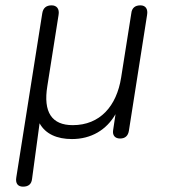

<svg xmlns="http://www.w3.org/2000/svg" viewBox="-20 -512 640 718"><path d="M66 186C86 186 98 177 100 156L128 -51C150 -11 193 8 249 8C321 8 378 -26 412 -85L403 -25C400 -6 410 6 429 6C448 6 459 -4 462 -23L530 -456C534 -479 524 -492 505 -492C485 -492 473 -482 471 -462L433 -222C416 -115 354 -44 252 -44C174 -44 141 -92 157 -190L199 -456C203 -479 192 -492 173 -492C153 -492 141 -482 138 -462L41 151C37 174 47 186 66 186Z"/></svg>

Font: SN Pro Light
Style: Italic
Weight: 300
Italic angle: -8.99998°
Designer: Tobias Whetton
Foundry: Supernotes
Version: Version 1.001;Glyphs 3.2 (3249)